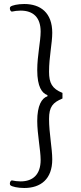

<svg xmlns="http://www.w3.org/2000/svg" viewBox="-20 -766 405 959"><path d="M101 173C183 173 241 129 241 30C241 -24 225 -101 225 -172C225 -233 244 -254 292 -274V-302C240 -323 225 -351 225 -408C225 -482 241 -550 241 -602C241 -702 183 -746 101 -746C68 -746 40 -739 33 -733C27 -730 28 -711 39 -708C52 -711 68 -713 83 -713C145 -713 183 -680 183 -608C183 -560 166 -487 166 -416C166 -332 190 -300 217 -291V-285C188 -276 166 -238 166 -162C166 -96 183 -16 183 33C183 105 145 140 83 140C68 140 52 138 39 135C28 138 27 157 33 160C40 166 68 173 101 173Z"/></svg>

Font: Arima Koshi Light
Style: Regular
Weight: 300
Designer: Joana Correia and Natanael Gama
Foundry: NDISCOVER
Version: Version 1.019;PS 001.019;hotconv 1.0.88;makeotf.lib2.5.64775